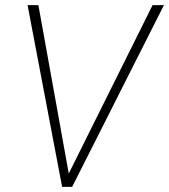

<svg xmlns="http://www.w3.org/2000/svg" viewBox="-20 -725 656 745"><path d="M221 0 87 -705H129L250 -34H238L572 -705H616L260 0Z"/></svg>

Font: Nunito Sans 10pt Condensed ExtraLight
Style: Italic
Weight: 250
Width: 3
Italic angle: -9°
Designer: Vernon Adams
Foundry: Vernon Adams
Version: Version 3.101;gftools[0.9.27]